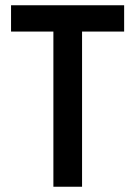

<svg xmlns="http://www.w3.org/2000/svg" viewBox="-20 -710 514 730"><path d="M22 -590V-690H452V-590H292V0H183V-590Z"/></svg>

Font: Radio Canada Condensed Medium
Style: Regular
Weight: 500
Width: 3
Designer: Charles Daoud, Etienne Aubert Bonn, Alexandre Saumier Demers, Jacques Le Bailly
Foundry: Radio-Canada
Version: Version 2.104; ttfautohint (v1.8.4.7-5d5b);gftools[0.9.28.de